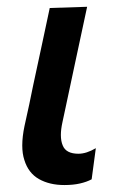

<svg xmlns="http://www.w3.org/2000/svg" viewBox="-20 -520 352 552"><path d="M165 12Q122.5 12 92 -5.2Q61.5 -22.5 50 -60Q44 -78 44 -102Q44 -127 50.5 -158Q58.5 -194 64 -219.5Q69 -245 75 -273Q89.5 -339.5 100.5 -391.5Q111.5 -443 123 -497L230.5 -500.5Q211.5 -412 195.5 -337.2Q179.5 -262.5 168.5 -210.5L159.5 -168.5Q155 -148 155 -132Q155 -114 160.5 -101.5Q170 -78 205.5 -78Q228.5 -78 255.5 -94L243.5 -4.5Q229.5 3 210 7.5Q190.5 12 165 12Z"/></svg>

Font: Heraclito Medium
Style: Italic
Weight: 500
Italic angle: -12°
Designer: Kostas Bartsokas (font) & Cristiano Sobral (main changes)
Foundry: Kostas Bartsokas (font) & Cristiano Sobral (main changes)
Version: Version 1.00;July 8, 2020;FontCreator 13.0.0.2655 64-bit